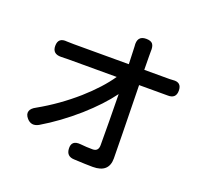

<svg xmlns="http://www.w3.org/2000/svg" viewBox="-137 -937 1177 1120"><g transform="rotate(20 451.5 -376.5)"><path d="M548 28Q508 28 430 24Q384 22 381 -23Q377 -78 437 -72Q474 -68 512 -68Q548 -68 548 -107Q548 -245 545 -423Q485 -341 386 -253Q280 -160 170 -95Q128 -72 98 -106Q78 -129 85 -150Q91 -169 120 -184Q241 -252 347 -345Q445 -432 500 -513H201Q170 -513 155 -512Q101 -511 101 -561Q101 -614 157 -608Q164 -608 178.5 -607.5Q193 -607 199 -607H370H541Q539 -660 538 -691Q538 -695 537.5 -703Q537 -711 537 -716Q529 -781 586 -781Q616 -781 627 -766.5Q638 -752 636 -720Q636 -706 636 -691L637 -607H777Q782 -607 794 -607Q807 -608 814 -608Q868 -614 868 -561Q868 -511 815 -513Q799 -513 782 -513H639Q639 -497 640 -464Q646 -172 647 -60Q647 28 548 28Z"/></g></svg>

Font: GenSenRounded TW M
Style: Regular
Weight: 500
Version: Version 1.501;PS 1;hotconv 16.6.51;makeotf.lib2.5.65220